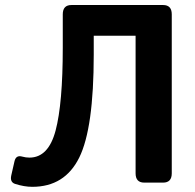

<svg xmlns="http://www.w3.org/2000/svg" viewBox="-20 -720 769 757"><path d="M39.1 4.9Q18.6 -2 24.4 -28.3L37.1 -84Q43 -109.9 67.9 -102.5Q81.5 -98.6 96.2 -98.6Q170.9 -98.6 199.2 -205.3Q227.5 -312 227.5 -532.2V-663.6Q227.5 -700.2 261.7 -700.2H623Q657.2 -700.2 657.2 -663.6V-36.6Q657.2 0 623 0H548.8Q514.6 0 514.6 -36.6V-579.1H349.6V-504.9Q349.6 -214.4 292.5 -98.9Q235.4 16.6 107.4 16.6Q75.2 16.6 39.1 4.9Z"/></svg>

Font: Istok Web
Style: Bold
Weight: 700
Designer: Andrey V. Panov
Foundry: Andrey V. Panov
Version: Version 1.0.2g